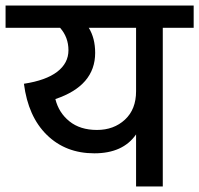

<svg xmlns="http://www.w3.org/2000/svg" viewBox="-44 -670 716 690"><path d="M445 -342V-570H275Q298 -533 298 -480Q298 -362 155 -314Q167 -265 205.5 -234Q244 -203 304.5 -203Q365 -203 405 -240Q445 -277 445 -342ZM445 -187Q398 -119 295 -119Q192 -119 124.5 -185Q57 -251 42 -369Q121 -381 161.5 -412Q202 -443 202 -489.5Q202 -536 172 -570H-24V-650H652V-570H541V0H445Z"/></svg>

Font: Hind Medium
Style: Regular
Weight: 500
Designer: Manushi Parikh, Satya Rajpurohit
Foundry: Indian Type Foundry
Version: Version 1.201;PS 1.0;hotconv 1.0.78;makeotf.lib2.5.61930; tt